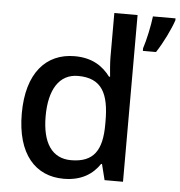

<svg xmlns="http://www.w3.org/2000/svg" viewBox="-54 -811 819 872"><g transform="rotate(5 355.5 -375.0)"><path d="M268 10C351 10 401 -26 432 -72H436L454 0H538V-760H432V-558C432 -533 436 -489 438 -470H433C400 -514 352 -549 270 -549C140 -549 53 -454 53 -269C53 -84 139 10 268 10ZM711 -751V-760H608C603 -717 589 -651 576 -612V-600H636C667 -647 698 -712 711 -751ZM294 -77C207 -77 162 -145 162 -266C162 -387 207 -461 293 -461C402 -461 435 -392 435 -267V-252C435 -135 398 -77 294 -77Z"/></g></svg>

Font: Noto Sans Georgian Medium
Style: Regular
Weight: 500
Designer: Monotype Design Team, Akaki Razmadze
Foundry: Google LLC
Version: Version 2.005